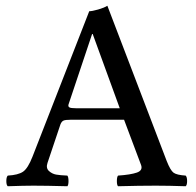

<svg xmlns="http://www.w3.org/2000/svg" viewBox="-20 -645 680 667"><path d="M243 -269H396L302 -527H300L218 -282Q216 -275 221 -272Q226 -269 243 -269ZM145 -79Q139 -61 150 -51Q161 -41 175 -38.5Q189 -36 214 -35Q218 -30 218 -16Q218 -2 214 2Q140 0 96 0Q63 0 7 2Q2 -2 2 -16Q2 -30 7 -35Q43 -37 60 -48.5Q77 -60 93 -101L290 -606Q300 -606 321 -612Q342 -618 353 -625L559 -86Q572 -53 583 -45Q594 -37 625 -35Q630 -30 630 -16Q630 -2 625 2Q566 0 521 0Q464 0 390 2Q386 -2 386 -16Q386 -30 390 -35Q434 -38 455.5 -45.5Q477 -53 470 -72L411 -229H225Q207 -229 200.5 -226Q194 -223 190 -213Z"/></svg>

Font: Libertinus Mono
Style: Regular
Weight: 400
Designer: Philipp H. Poll
Foundry: Khaled Hosny
Version: Version 6.7